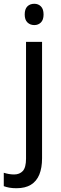

<svg xmlns="http://www.w3.org/2000/svg" viewBox="-60 -758 321 1018"><path d="M27 240Q6 240 -10.5 237Q-27 234 -40 229V158Q-27 162 -13.5 164.5Q0 167 15 167Q44 167 61 148.5Q78 130 78 83V-536H163V81Q163 132 148.5 167.5Q134 203 104 221.5Q74 240 27 240ZM71 -681Q71 -710 85 -724Q99 -738 122 -738Q143 -738 157 -724Q171 -710 171 -681Q171 -653 157 -639Q143 -625 122 -625Q100 -625 85.5 -639Q71 -653 71 -681Z"/></svg>

Font: Noto Sans Devanagari SemiCondensed
Style: Regular
Weight: 400
Width: 4
Designer: Jelle Bosma - Monotype Design Team
Foundry: Monotype Imaging Inc.
Version: Version 2.006